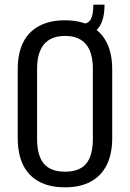

<svg xmlns="http://www.w3.org/2000/svg" viewBox="-20 -795 557 823"><path d="M258 8Q193 8 147.5 -16.5Q102 -41 79 -88Q56 -135 56 -203V-497Q56 -566 79 -612.5Q102 -659 147.5 -683.5Q193 -708 258 -708Q324 -708 369 -683.5Q414 -659 437.5 -612.5Q461 -566 461 -497V-203Q461 -135 437.5 -88Q414 -41 369 -16.5Q324 8 258 8ZM259 -59Q320 -59 349 -93Q378 -127 378 -200V-500Q378 -571 348 -606Q318 -641 259 -641Q199 -641 169 -605.5Q139 -570 139 -500V-200Q139 -128 168 -93.5Q197 -59 259 -59ZM333 -693Q358 -693 369 -712Q380 -731 380 -775H428Q428 -646 333 -646Z"/></svg>

Font: Pathway Extreme Condensed
Style: Regular
Weight: 400
Width: 3
Version: Version 1.001;gftools[0.9.26]